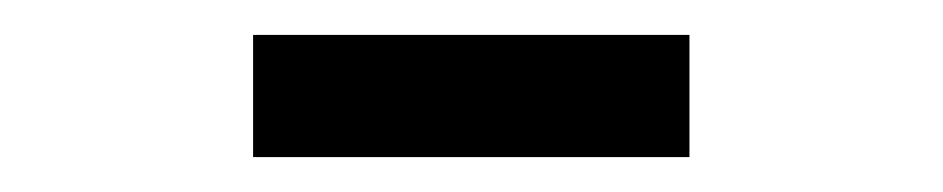

<svg xmlns="http://www.w3.org/2000/svg" viewBox="-20 -680 540 110"><path d="M375 -590V-660H125V-590Z"/></svg>

Font: Familjen Grotesk
Style: Regular
Weight: 400
Designer: Anders Wikstroem, Jonas Baeckman, Matilda Gysing, Kristian Moeller
Foundry: Familjen STHLM AB
Version: Version 2.000